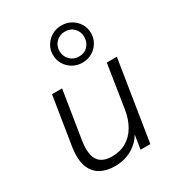

<svg xmlns="http://www.w3.org/2000/svg" viewBox="-186 -886 924 1008"><g transform="rotate(-30 276.5 -382.5)"><path d="M215 8Q163 8 126.5 -13.5Q90 -35 75 -79Q60 -123 70 -191L117 -485H178L131 -190Q124 -141 132 -108.5Q140 -76 164 -60Q188 -44 227 -44Q278 -44 315 -66Q352 -88 375.5 -128Q399 -168 408 -222L449 -485H510L433 0H374L392 -115H402Q379 -57 330 -24.5Q281 8 215 8ZM339 -548Q308 -548 281.5 -563Q255 -578 239.5 -604Q224 -630 224 -661Q224 -692 239.5 -717.5Q255 -743 281 -758Q307 -773 339 -773Q372 -773 398 -758Q424 -743 439.5 -717.5Q455 -692 455 -660Q455 -630 439.5 -604Q424 -578 398 -563Q372 -548 339 -548ZM339 -585Q373 -585 393.5 -607Q414 -629 414 -661Q414 -693 393.5 -714.5Q373 -736 339 -736Q307 -736 285.5 -714.5Q264 -693 264 -661Q264 -629 285.5 -607Q307 -585 339 -585Z"/></g></svg>

Font: Nunito Sans 12pt ExtraLight 12pt Light
Style: Italic
Weight: 300
Italic angle: -9°
Version: Version 3.101;gftools[0.9.27]